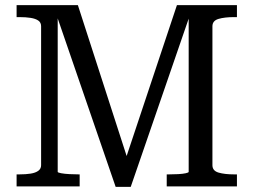

<svg xmlns="http://www.w3.org/2000/svg" viewBox="-20 -730 993 752"><path d="M45 0V-47H56Q81 -47 100 -50Q119 -53 130 -61Q141 -69 141 -83V-627Q141 -642 130 -649.5Q119 -657 100 -660Q81 -663 56 -663H45V-710H285L476 -119L673 -710H908V-663H897Q860 -663 836 -656Q812 -649 812 -627V-83Q812 -61 836 -54Q860 -47 897 -47H908V0H633V-47H642Q661 -47 678.5 -48Q696 -49 707.5 -51.5Q719 -54 719 -57V-657L492 2H433L206 -658V-57Q206 -54 219.5 -51.5Q233 -49 252.5 -48Q272 -47 288 -47H292V0Z"/></svg>

Font: Roboto Serif 20pt
Style: Regular
Weight: 400
Designer: Greg Gazdowicz
Foundry: Commercial Type
Version: Version 1.008